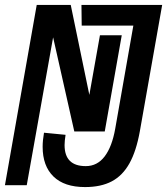

<svg xmlns="http://www.w3.org/2000/svg" viewBox="-25 -745 678 779"><path d="M148 -149.5Q148 -175 153.5 -206.5L241 -198Q237 -173 237 -156.5Q237 -71 323 -71Q369.5 -71 399.5 -110.2Q429.5 -149.5 442.5 -223L516 -641H306.5L305.5 -725H633L542.5 -213Q528 -132 500.2 -82.2Q472.5 -32.5 428.5 -9.2Q384.5 14 320 14Q236 14 192 -28.8Q148 -71.5 148 -149.5ZM124 -725H262L337.5 -360L380.5 -602H469L400 -211.5H276.5L190.5 -593.5L83.5 6.5H-5Z"/></svg>

Font: JuliaMono SemiBold
Style: Italic
Weight: 600
Italic angle: -9°
Monospace: yes
Designer: cormullion
Foundry: corm
Version: Version 0.056; ttfautohint (v1.8.4)